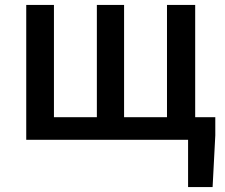

<svg xmlns="http://www.w3.org/2000/svg" viewBox="-20 -570 917 783"><path d="M776 -92V-550H661V-92H486V-550H375V-92H200V-550H87V0H747V193H847L858 -18V-92Z"/></svg>

Font: Noto Sans Japanese Medium
Style: Regular
Weight: 500
Designer: Ryoko NISHIZUKA (kana & ideographs); Paul D. Hunt (Latin, Greek & Cyrillic); Wenlong ZHANG (bopomofo); Sandoll Communica
Foundry: Adobe Systems Incorporated
Version: Version 1.000;PS 1;hotconv 1.0.78;makeotf.lib2.5.61930